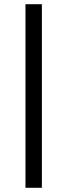

<svg xmlns="http://www.w3.org/2000/svg" viewBox="-20 -770 320 912"><path d="M179 122H101V-750H179Z"/></svg>

Font: Betina Sans
Style: Regular
Weight: 400
Designer: Jonathan Pinhorn (font) & Cristiano Sobral (main changes)
Version: Version 2.001;April 28, 2021;FontCreator 13.0.0.2655 32-bit;